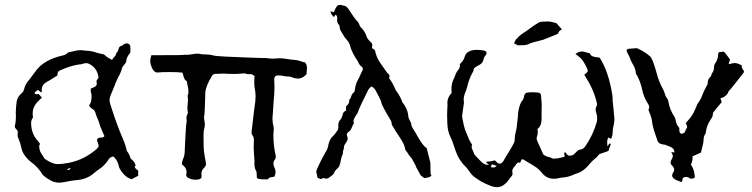

<svg xmlns="http://www.w3.org/2000/svg" viewBox="-20 -737 3089 789"><path d="M223.6 13.7Q203.6 13.7 186 3.4Q158.2 -13.2 153.8 -21.5Q136.2 -49.8 110.8 -68.8Q92.8 -82 80.1 -100.6Q71.3 -113.3 68.4 -127.4Q64.5 -147.9 55.7 -168Q52.2 -174.3 52.2 -182.1L53.2 -192.4Q53.2 -200.7 45.9 -207Q41 -211.4 41 -217.3Q45.4 -237.8 45.4 -258.3L44.9 -275.4Q45.4 -296.9 48.3 -318.4Q51.3 -339.8 68.8 -353.5Q76.7 -360.4 79.1 -371.1Q84.5 -393.6 100.6 -409.7Q105.5 -415.5 125.5 -443.4Q159.7 -491.7 236.8 -508.8Q250.5 -512.2 255.9 -518.1Q258.3 -521 262.7 -522.5L280.3 -525.9Q295.4 -530.8 310.5 -530.8Q320.8 -530.8 330.6 -528.8Q354 -528.8 375.5 -521Q389.6 -516.6 404.8 -514.2Q409.2 -512.7 417 -504.9Q424.8 -498.5 434.6 -494.1L440.4 -490.7Q444.8 -496.6 445.6 -498.8Q446.3 -501 454.1 -507.3Q458 -522 461.4 -522Q466.3 -529.8 468 -537.8Q469.7 -545.9 478 -548.3Q482.4 -549.3 486.3 -552.7Q492.2 -558.6 500.5 -558.6Q508.8 -558.6 513.2 -552.7Q516.1 -549.3 516.1 -532.7Q516.1 -518.1 511.2 -514.4Q506.3 -510.7 500.5 -496.1Q499.5 -490.2 498.5 -484.1Q497.6 -478 486.3 -465.8Q482.4 -461.9 481.4 -456.5Q476.1 -437 465.8 -419.9Q458.5 -406.2 447.3 -376Q441.4 -360.4 434.6 -345.7Q430.2 -335.4 430.2 -324.7Q430.2 -315.4 439.9 -288.1Q459.5 -226.6 484.9 -166.5Q496.6 -139.6 501.5 -116.2Q512.2 -103 515.6 -88.4Q515.6 -85.9 522 -81.1Q533.7 -71.8 537.6 -56.6Q533.7 -54.2 533.7 -51.8Q535.6 -43 547.9 -36.1V-14.6L520.5 -0.5Q501.5 -6.3 486.8 -22.9Q467.8 -45.4 467.3 -59.1Q459 -85 444.8 -94.2Q430.2 -90.8 423.8 -78.1Q407.7 -54.2 384.8 -40Q378.4 -36.1 364.7 -24.4Q336.4 0.5 292 3.4Q272.9 5.4 253.4 9.5Q233.9 13.7 223.6 13.7ZM216.3 -62.5Q220.2 -62.5 224.1 -63Q228 -63.5 232.7 -63.5Q237.3 -63.5 242.7 -64.9Q313.5 -72.8 368.7 -117.7Q385.3 -130.4 385.3 -136.7Q385.3 -143.1 380.9 -153.8Q378.9 -158.2 378.9 -161.6Q378.9 -171.9 396.5 -171.9Q405.3 -171.9 409.2 -177.7L405.3 -186.5Q397 -206.5 395.5 -209Q391.1 -218.3 388.7 -228Q385.3 -240.7 379.4 -252.9Q375 -262.7 372.1 -273.7Q369.1 -284.7 359.9 -289.3Q350.6 -293.9 346.2 -303.7Q355.5 -316.9 355.5 -330.1L356.4 -340.3Q356.4 -350.1 353.5 -358.9Q352.5 -361.8 352.5 -365.2L353.5 -373Q358.9 -375.5 368.4 -379.6Q377.9 -383.8 377.9 -394.5Q376.5 -397.9 376.5 -401.4Q376.5 -408.7 383.3 -414.6Q384.8 -415.5 384.8 -419.4Q379.4 -458.5 346.2 -474.6Q339.8 -477.5 333.5 -477.5Q328.6 -477.5 323.2 -475.6Q314 -472.2 305.2 -472.2Q268.1 -466.8 225.1 -446.8Q215.8 -443.4 215.8 -426.8Q208.5 -422.9 201.7 -418Q187.5 -408.7 173.3 -400.9Q151.4 -389.6 151.4 -367.2L151.9 -361.3Q151.9 -359.9 150.6 -359.1Q149.4 -358.4 148.9 -357.4L135.7 -367.7Q122.6 -358.9 122.6 -355.5Q122.6 -349.6 132.8 -349.6Q135.3 -349.6 136.7 -350.1Q138.2 -350.6 139.2 -350.6L152.3 -335.9L135.3 -319.3Q114.3 -297.9 114.3 -270Q114.3 -262.2 115.7 -253.4H115.2Q107.9 -243.7 107.9 -231.9Q107.9 -190.4 132.3 -161.6L145 -145.5Q142.6 -141.6 141.8 -140.6Q141.1 -139.6 141.1 -138.2Q141.1 -119.6 148.9 -107.4Q158.7 -93.3 162.6 -85.9Q165 -83.5 167 -82.3Q168.9 -81.1 170.9 -79.6Q198.2 -62.5 216.3 -62.5ZM260.7 -38.6Q267.1 -38.6 270.5 -46.4Q257.3 -44.4 255.9 -39.6Q258.3 -38.6 260.7 -38.6Z M783.2 1.5Q767.1 1.5 753.9 -5.9Q745.1 -10.3 745.1 -18.6Q746.6 -24.4 746.6 -29.8Q746.6 -44.4 735.4 -54.7Q732.9 -56.6 727.1 -62.5Q729 -76.2 732.4 -84Q738.3 -96.7 738.8 -110.4Q740.2 -131.3 741.2 -161.6Q744.1 -217.3 744.6 -221.2Q745.1 -225.1 746.1 -229.5Q747.1 -233.9 747.1 -242.2Q746.1 -247.1 746.1 -251.5Q746.1 -260.7 750.5 -268.6Q752.4 -272 752.4 -274.4Q752.4 -275.4 752 -275.9Q750 -285.2 750 -293.5Q750 -301.3 751.2 -308.8Q752.4 -316.4 752.4 -324.2Q752.4 -332 751.5 -338.9Q751 -340.3 751 -344.2Q754.4 -350.1 754.4 -361.3Q754.4 -371.6 751.7 -381.8Q749 -392.1 748 -402.8Q736.8 -408.7 732.9 -428.2Q731.4 -435.1 729.5 -438.5Q711.4 -440.9 678.7 -440.9Q642.6 -440.9 627 -439Q610.8 -439 601.6 -465.3Q597.7 -476.1 597.2 -484.4Q597.2 -491.7 601.6 -509.8L609.4 -510.3H655.3Q726.1 -510.3 730.2 -511.2Q734.4 -512.2 738.3 -512.2Q741.2 -512.2 743.7 -511.7Q757.3 -511.7 770.5 -514.2Q783.7 -516.6 792.5 -516.6Q795.4 -516.6 797.4 -516.1Q810.5 -513.2 824.2 -513.2Q845.2 -513.2 859.4 -508.3Q883.8 -504.4 1000.5 -500.5Q1019.5 -500 1032.5 -499.3Q1045.4 -498.5 1073.7 -498.5Q1087.4 -496.1 1101.1 -496.1Q1112.8 -496.1 1124.5 -497.6Q1141.1 -497.6 1152.6 -495.6Q1164.1 -493.7 1180.2 -491.7Q1201.7 -490.7 1216.8 -484.9Q1225.6 -481.4 1234.4 -480.5Q1236.3 -474.6 1237.5 -474.6Q1238.8 -474.6 1241.7 -460.9L1239.7 -432.1Q1223.1 -414.1 1205.1 -414.1Q1198.7 -414.1 1186 -417Q1176.3 -422.9 1159.7 -422.9Q1152.3 -422.9 1148.2 -424.1Q1144 -425.3 1141.4 -425.5Q1138.7 -425.8 1137.2 -426.3Q1129.4 -427.2 1121.1 -427.2Q1106.9 -426.3 1106.9 -410.2Q1107.9 -394.5 1107.9 -379.4Q1107.9 -353 1104.5 -322.3Q1102.5 -299.3 1101.6 -276.4Q1101.6 -270.5 1100.6 -263.4Q1099.6 -256.3 1099.6 -249.5Q1099.6 -234.4 1104.5 -213.9Q1105 -210.9 1105 -204.6Q1103.5 -191.9 1103.5 -179.7Q1103.5 -139.6 1112.3 -100.6Q1113.3 -97.2 1113.3 -92.8Q1113.3 -85.9 1109.9 -81.5Q1103.5 -74.2 1103.5 -65.9Q1103.5 -57.1 1107.9 -48.3Q1112.3 -39.6 1112.3 -29.8Q1112.3 -21 1107.9 -11.2Q1103.5 -9.8 1098.6 -9.3Q1085.9 -9.3 1080.6 0H1064.9Q1043.9 0 1035.6 -5.4V-9.3Q1034.7 -18.1 1034.7 -24.7Q1034.7 -31.2 1032.7 -34.2Q1025.4 -44.9 1025.4 -66.9L1025.9 -75.7Q1022.5 -115.7 1022.5 -132.3Q1022.5 -147 1023.4 -161.6Q1023.4 -173.3 1018.6 -179.2Q1013.7 -185.1 1013.7 -194.8Q1014.2 -202.6 1024.9 -289.1Q1030.3 -321.3 1030.3 -341.8Q1030.3 -358.4 1025.9 -379.9Q1024.9 -386.2 1024.9 -400.4Q1024.9 -415 1026.4 -423.8Q1017.1 -432.6 1007.8 -432.6L1002.9 -432.1Q993.7 -432.1 991.5 -433.8Q989.3 -435.5 984.9 -435.5Q964.4 -433.6 949.2 -433.1Q926.3 -433.1 918.5 -433.6Q907.7 -434.6 897 -434.6Q889.6 -434.6 881.6 -434.1Q873.5 -433.6 864.7 -433.3Q856 -433.1 851.1 -425.3Q824.7 -381.8 823.7 -356Q821.8 -283.7 820.8 -276.9Q820.3 -272.5 820.1 -268.1Q819.8 -263.7 819.1 -260Q818.4 -256.3 818.4 -252.4Q818.4 -248.5 819.3 -244.6Q821.8 -234.9 821.8 -225.6Q821.8 -213.9 817.9 -202.6Q816.4 -194.8 816.4 -174.3Q816.4 -150.4 816.9 -132.3Q817.4 -114.3 821.3 -94.2Q826.7 -67.4 826.7 -64Q826.7 -55.2 818.4 -46.9Q807.6 -37.6 807.6 -22.5Q807.6 -17.1 808.6 -12.2Q808.6 1.5 783.2 1.5Z M1299.3 -1.5Q1294.9 -1.5 1291.3 -3.7Q1287.6 -5.9 1284.7 -6.3Q1282.7 -20.5 1281.7 -22.9Q1279.8 -27.3 1279.8 -31.2Q1279.8 -37.1 1287.1 -52.2Q1300.8 -82 1317.9 -111.8Q1326.2 -124 1328.6 -137.7Q1332.5 -164.6 1351.1 -180.7Q1355.5 -184.6 1358.4 -189.2Q1361.3 -193.8 1363.3 -196.3Q1370.6 -204.6 1370.6 -214.8L1370.1 -222.2Q1370.1 -237.3 1380.9 -248Q1384.3 -252.4 1387.2 -261.7Q1388.7 -277.8 1402.3 -282.7L1401.9 -285.2L1402.3 -300.8Q1414.1 -309.1 1415 -320.3V-327.1Q1420.9 -331.1 1423.3 -341.8Q1428.7 -355.5 1434.6 -357.4Q1437.5 -360.4 1438.5 -368.7Q1440.9 -392.1 1451.2 -409.7Q1455.6 -417 1458.7 -424.6Q1461.9 -432.1 1464.8 -438Q1471.2 -450.2 1471.2 -453.6Q1471.2 -459 1466.8 -462.4Q1456.5 -469.7 1451.7 -482.4Q1451.2 -482.4 1451.2 -483.4Q1447.3 -490.7 1441.9 -498Q1424.3 -526.9 1419.4 -546.9Q1415.5 -562.5 1404.8 -573.7Q1394 -585 1387.7 -598.1Q1383.3 -606.4 1378.9 -612.8Q1377 -615.2 1376 -625Q1376 -632.3 1372.1 -636.2Q1365.2 -643.1 1365.2 -654.3L1365.7 -664.6Q1365.7 -668.9 1363.5 -672.4Q1361.3 -675.8 1359.4 -675.8Q1356 -675.8 1355.5 -670.9Q1355 -669.4 1353.8 -668.9Q1352.5 -668.5 1352.1 -667Q1344.2 -674.8 1341.6 -679.2Q1338.9 -683.6 1338.4 -690.4L1352.5 -687Q1356.9 -703.1 1368.2 -715.3Q1373 -716.8 1377.4 -716.8Q1379.9 -716.8 1382.8 -716.3Q1385.7 -715.8 1389.4 -714.6Q1393.1 -713.4 1397.5 -712.6Q1401.9 -711.9 1410.2 -702.6Q1439 -658.7 1442.9 -655.3Q1453.1 -646.5 1457.5 -633.8Q1458.5 -628.9 1461.9 -625.5Q1479 -610.4 1486.3 -587.4Q1489.7 -576.7 1502.9 -564.5Q1509.8 -558.6 1509.8 -552.7L1508.8 -543Q1508.8 -537.6 1514.6 -535.4Q1520.5 -533.2 1522 -525.4Q1527.8 -499 1543 -477.8Q1558.1 -456.5 1572.3 -436Q1579.1 -432.6 1580.6 -425.8L1579.6 -416.5Q1579.6 -414.6 1580.1 -413.6Q1592.3 -399.4 1606.4 -366.2Q1626 -340.3 1633.3 -316.9Q1652.3 -294.4 1657.2 -266.6Q1657.2 -253.9 1662.6 -245.1Q1666.5 -238.3 1669.4 -231Q1669.4 -219.2 1680.7 -202.6Q1688.5 -190.9 1694.8 -178.7Q1718.3 -136.7 1733.4 -128.4Q1748 -69.3 1748.5 -68.8L1749.5 -22L1752.9 -17.6Q1751 -7.3 1723.6 -5.4L1709 -16.1Q1693.8 -43.9 1691.7 -47.4Q1689.5 -50.8 1689 -54.7L1670.9 -88.4L1668.9 -89.4Q1661.6 -97.2 1652.3 -112.8Q1646.5 -118.7 1646 -121.1Q1641.6 -144 1628.4 -163.6Q1605 -198.7 1589.8 -225.1V-226.6Q1589.8 -236.8 1583.5 -246.1Q1580.6 -250.5 1577.9 -255.6Q1575.2 -260.7 1571.3 -266.6Q1559.1 -287.1 1548.8 -309.1Q1546.9 -321.8 1538.6 -336.9Q1530.3 -352.1 1522.5 -367.2Q1517.1 -376.5 1506.3 -381.8Q1495.6 -374 1490.2 -361.3Q1459.5 -301.3 1450.2 -274.9Q1448.2 -270 1445.6 -266.6Q1442.9 -263.2 1441.4 -260.3Q1439.9 -257.3 1438 -254.9Q1432.6 -244.1 1432.6 -239.7Q1432.6 -235.4 1434.6 -230L1435.1 -230.5Q1435.1 -229.5 1434.1 -229.5Q1431.2 -227.5 1422.9 -206.5Q1418.9 -199.2 1412.6 -195.3Q1406.2 -191.4 1405.3 -184.1Q1405.3 -180.2 1407 -175.8Q1408.7 -171.4 1408.7 -168Q1408.7 -161.1 1404.5 -154.8Q1400.4 -148.4 1396 -141.6Q1393.6 -137.2 1393.1 -132.8L1393.6 -130.9Q1393.6 -126 1391.4 -122.1Q1389.2 -118.2 1389.2 -107.9Q1388.7 -101.1 1385.3 -96.2Q1380.4 -82 1378.4 -66.9L1377.4 -64.9Q1375.5 -51.8 1365.7 -43.9Q1357.9 -38.1 1354.2 -28.8Q1350.6 -19.5 1340.8 -13.7Q1337.4 -11.7 1335 -9.3Q1328.6 -2.9 1320.3 -2.9Q1318.8 -2.9 1312 -4.4Q1311 -5.4 1309.6 -5.4Q1307.6 -5.4 1306.2 -4.9Q1302.7 -1.5 1299.3 -1.5Z M2022.9 32.2Q2006.3 32.2 1986.3 22.5L1975.6 18.1Q1954.1 8.3 1935.5 -5.4Q1920.4 -15.1 1910.6 -29.8Q1903.3 -41.5 1894 -51.3Q1882.3 -62 1873 -76.2Q1859.4 -93.3 1846.2 -134.8Q1840.8 -153.3 1832.5 -170.9Q1819.3 -197.3 1818.4 -227.1Q1817.4 -244.1 1817.4 -261.2Q1817.4 -281.2 1818.8 -301.3L1819.3 -303.7L1818.8 -305.7L1818.4 -314Q1818.4 -336.9 1835.9 -355Q1835 -363.8 1835 -371.6Q1835 -396.5 1847.2 -418.5Q1849.1 -422.4 1850.1 -425.8Q1851.1 -429.2 1852.5 -432.1L1853 -434.1Q1856.4 -440.9 1860.8 -446.8Q1870.1 -457.5 1870.1 -466.8L1869.6 -471.2Q1869.6 -473.6 1872.1 -476.1Q1886.2 -488.8 1890.6 -506.8Q1898.4 -530.3 1936.5 -532.2Q1958 -532.2 1970.7 -528.8Q1979.5 -526.4 1979.5 -518.6Q1979.5 -513.7 1975.1 -509.3Q1968.3 -501.5 1967.3 -493.2Q1965.8 -488.8 1964.4 -484.9Q1960.9 -475.6 1946.3 -468.3Q1938.5 -464.4 1932.1 -459.7Q1925.8 -455.1 1925.8 -448.2Q1925.8 -444.8 1923.3 -440.9L1921.9 -439Q1907.2 -412.1 1900.4 -382.8Q1898.4 -373.5 1895 -364.7Q1885.3 -341.8 1885.3 -328.6Q1885.3 -323.7 1886.2 -318.8Q1886.7 -317.4 1886.7 -315.4L1883.3 -292Q1878.9 -264.2 1878.9 -260.7Q1878.9 -254.4 1885.3 -225.6Q1887.2 -218.3 1887.7 -215.6Q1888.2 -212.9 1889.6 -209Q1891.1 -205.1 1892.6 -200.2Q1909.2 -157.7 1916 -148.4L1919.9 -143.1L1919.4 -141.1Q1918.5 -138.2 1918 -133.3Q1918.5 -127 1921.4 -121.8Q1924.3 -116.7 1927.2 -108.9Q1927.2 -103.5 1935.5 -95.2Q1940.9 -90.3 1946.3 -84Q1955.6 -73.7 1965.3 -65.9Q1974.1 -59.6 1987.8 -59.6Q1987.8 -63.5 1983.4 -64.9Q1981 -65.9 1979.7 -66.9Q1978.5 -67.9 1978.5 -72.3H1980.5Q1983.9 -73.7 1992.7 -73.7Q1999.5 -73.7 2006.3 -76.2Q2009.3 -77.6 2012.2 -77.6Q2015.6 -77.6 2020.8 -71.3Q2025.9 -64.9 2034.2 -64.5Q2044.4 -64.5 2054.7 -85.9L2058.6 -92.8Q2094.7 -149.9 2094.7 -157.7Q2094.7 -177.2 2099.1 -193.4Q2102.1 -203.6 2103.5 -214.8L2105 -230.5Q2107.4 -246.1 2108.4 -262.2Q2109.4 -286.1 2117.7 -308.6Q2122.1 -318.4 2126 -323.2Q2132.3 -330.6 2133.8 -342.3Q2136.2 -356.9 2150.9 -356.9Q2155.3 -357.9 2163.6 -357.9Q2183.1 -357.9 2191.9 -356.4Q2202.6 -355.5 2203.1 -344.7L2204.1 -332.5Q2206.1 -316.9 2206.1 -302.7Q2206.1 -287.1 2205.6 -279.3V-250Q2205.6 -222.2 2192.9 -210.9Q2190.4 -209 2188.5 -206.5Q2189.9 -200.7 2189.9 -194.3Q2189.9 -184.6 2186.5 -175.3Q2185.1 -170.9 2185.1 -166.5Q2185.1 -162.1 2211.9 -104Q2212.4 -103.5 2212.4 -102.8Q2212.4 -102.1 2212.9 -102.1Q2222.2 -94.7 2232.9 -92.5Q2243.7 -90.3 2252 -85Q2264.6 -85 2274.9 -86.9Q2292.5 -90.3 2298.8 -92.3Q2300.3 -95.2 2300.3 -97.2Q2300.3 -99.1 2299.3 -101.6Q2298.3 -104 2298.3 -106.9Q2298.3 -108.9 2299.8 -110.1Q2301.3 -111.3 2301.8 -111.3Q2302.7 -111.3 2304.2 -110.1Q2305.7 -108.9 2307.9 -105.7Q2310.1 -102.5 2312.3 -99.9Q2314.5 -97.2 2321.8 -97.2Q2335.4 -97.2 2344.7 -108.9Q2356.9 -122.6 2364.3 -122.6Q2377 -122.6 2386.2 -137.2Q2418 -183.6 2433.1 -238.3Q2434.1 -244.6 2434.1 -251Q2434.1 -263.2 2429.7 -274.9Q2427.7 -281.7 2427.7 -287.6Q2427.7 -293.9 2431.2 -300.3Q2433.6 -303.7 2433.6 -307.6Q2433.6 -312.5 2432.1 -316.4Q2418.5 -372.1 2386.7 -420.4Q2384.8 -422.9 2380.9 -430.2Q2395.5 -439.9 2395.5 -446.3Q2395.5 -450.7 2389.2 -462.4Q2375.5 -491.2 2361.8 -502Q2356 -507.3 2349.6 -511.7L2344.7 -515.1Q2357.4 -525.4 2372.1 -525.4Q2378.9 -525.4 2386.2 -522.5Q2391.6 -520.5 2397.5 -519.5L2403.8 -518.1Q2408.7 -503.4 2431.2 -502Q2437.5 -501.5 2444.3 -500Q2480 -445.3 2496.1 -348.6V-346.7Q2497.1 -343.3 2497.1 -340.3Q2497.1 -318.4 2500.5 -296.9L2502.4 -274.4Q2504.9 -253.4 2504.9 -248.5Q2504.9 -235.4 2501.5 -221.2Q2498 -210.4 2498 -198.2Q2498 -178.2 2490.7 -166L2483.4 -170.4Q2481.9 -171.4 2480.5 -171.9Q2475.1 -165 2475.1 -153.3Q2475.1 -143.6 2476.1 -135.7L2484.9 -147.5Q2489.7 -147.5 2489.7 -144Q2489.7 -141.1 2482.4 -124.5L2480.5 -116.7Q2474.6 -115.2 2448.7 -105.5L2446.8 -105Q2441.9 -103.5 2441.4 -102.1Q2434.1 -91.3 2423.3 -83.5Q2414.6 -76.7 2407.7 -68.4Q2378.9 -32.2 2349.6 -23.9Q2344.7 -22.9 2340.8 -21L2337.9 -19.5Q2315.9 -9.3 2291 -7.3Q2284.7 -7.3 2278.3 -5.4Q2268.6 -2.4 2255.4 -2.4Q2225.1 -2.4 2205.1 -28.8Q2195.8 -40.5 2184.1 -48.8Q2165 -61.5 2144.5 -73.2Q2129.9 -82.5 2128.4 -82.5Q2123 -82.5 2121.6 -78.1L2119.1 -71.3Q2118.2 -67.9 2116.7 -67.9Q2114.7 -68.4 2114 -68.8Q2113.3 -69.3 2110.8 -69.3Q2105.5 -69.3 2098.1 -57.6Q2096.2 -54.2 2093.3 -51.8Q2085 -42 2085 -33.7Q2085 -30.3 2085.7 -27.8Q2086.4 -25.4 2086.4 -22.9Q2086.4 -18.6 2084 -15.6L2073.7 -2.4Q2050.3 32.2 2022.9 32.2ZM2011.7 -49.3Q2015.1 -49.3 2021 -55.2L2001.5 -62L1997.1 -49.8Q2002.4 -48.8 2006.8 -48.8ZM2097.7 -555.7Q2094.2 -556.2 2093.3 -559.6Q2093.3 -562.5 2093.8 -564L2095.2 -564.9Q2099.1 -576.2 2106.4 -580.1Q2112.3 -590.3 2139.2 -606.9Q2178.7 -636.2 2194.8 -645Q2203.1 -648.9 2233.9 -648.9Q2241.7 -648.9 2266.1 -642.1Q2269.5 -639.2 2283.2 -623L2288.6 -616.7Q2283.7 -613.3 2279.1 -609.4Q2274.4 -605.5 2274.4 -601.6Q2274.4 -599.6 2268.6 -596.2Q2257.8 -591.8 2212.4 -573.7Q2163.1 -562 2153.6 -556.6Q2144 -551.3 2129.9 -551.3L2108.4 -550.8Q2100.1 -555.7 2097.7 -555.7Z M2781.7 11.2Q2778.3 9.8 2774.9 8.8Q2742.2 -0.5 2742.2 -16.1Q2742.2 -20 2744.6 -25.4Q2750.5 -33.2 2750.5 -40Q2750.5 -48.8 2740.7 -57.6Q2735.8 -63 2735.8 -69.8Q2735.8 -74.2 2738.3 -78.6Q2745.1 -90.8 2745.1 -96.2Q2745.1 -99.6 2738.3 -111.8Q2741.2 -111.3 2744.1 -111.3Q2747.1 -111.3 2751.5 -110.8Q2751.5 -128.4 2729 -136.2Q2725.1 -137.2 2720.7 -139.2Q2714.4 -142.6 2707.5 -143.1Q2683.6 -145 2679.7 -165L2672.4 -186.5Q2662.1 -214.4 2658.7 -243.2Q2656.7 -257.8 2645 -284.7V-287.1Q2647.9 -292 2647.9 -296.4Q2647.9 -304.2 2640.1 -314.9Q2625 -339.4 2618.9 -368.7Q2612.8 -397.9 2598.6 -426.3Q2597.2 -428.2 2595.9 -429.7Q2594.7 -431.2 2594 -432.4Q2593.3 -433.6 2593.3 -435.1Q2591.8 -455.6 2579.6 -474.6Q2572.8 -486.3 2568.4 -499Q2565.4 -506.8 2561 -514.6Q2554.7 -526.4 2554.7 -528.8Q2554.7 -537.1 2571.3 -537.1Q2584 -537.6 2597.2 -539.1Q2626.5 -526.9 2650.9 -505.9Q2662.6 -495.6 2678.7 -435.5Q2687.5 -400.4 2706.1 -367.7Q2709.5 -360.4 2711.9 -352.5Q2714.8 -340.8 2722.7 -330.6Q2725.6 -327.1 2725.8 -323.2Q2726.1 -319.3 2727.1 -317.4Q2732.4 -286.1 2751 -257.8Q2755.9 -250.5 2756.8 -242.2Q2758.3 -227.1 2769.5 -213.9Q2771 -212.9 2771.5 -210.9V-203.6Q2771.5 -187.5 2781.7 -187.5Q2784.7 -187.5 2785.6 -188.5Q2788.1 -189 2791 -190.4Q2793.9 -191.9 2797.4 -201.7Q2799.3 -206.5 2802.2 -210.9Q2803.7 -213.4 2803.7 -215.3Q2803.7 -216.8 2803.2 -219.2Q2802.7 -221.7 2801 -224.9Q2799.3 -228 2798.3 -231.4L2806.2 -240.7Q2821.3 -256.8 2831.1 -275.9Q2841.3 -296.9 2842.8 -302.2Q2844.2 -307.6 2847.7 -312.5Q2859.4 -327.6 2865.2 -344.2Q2871.1 -360.8 2885.7 -387.2Q2888.2 -389.2 2888.2 -397Q2889.2 -411.1 2896 -418Q2901.9 -422.4 2902.6 -427.2Q2903.3 -432.1 2908.7 -440.2Q2914.1 -448.2 2914.1 -461.4Q2914.1 -470.2 2920.4 -479Q2923.3 -482.9 2925.3 -487.3Q2930.7 -502 2930.7 -507.3Q2930.7 -517.6 2933.6 -522.5L2952.6 -524.9Q2953.6 -523.9 2955.6 -523.4Q2960 -521 2980 -492.2L2974.1 -473.1Q2993.2 -478 2999.5 -478Q3008.8 -478 3028.3 -468.8L3027.8 -464.8Q3027.8 -459.5 3031.7 -453.1Q3037.1 -447.3 3037.1 -442.4L3036.6 -439.5Q3034.7 -436 3001 -394Q2979 -366.2 2976.6 -364.5Q2974.1 -362.8 2974.1 -361.8Q2967.3 -340.3 2940.4 -333L2945.8 -317.4Q2915.5 -281.7 2911.1 -274.9Q2909.2 -272 2909.2 -266.1Q2909.2 -258.3 2902.8 -249.5Q2884.8 -223.6 2880.9 -196.8Q2880.9 -190.4 2879.4 -188Q2871.1 -177.7 2871.1 -159.7Q2870.6 -150.9 2868.2 -142.1Q2865.7 -133.3 2860.4 -109.9L2826.2 -94.7Q2826.2 -73.7 2820.8 -64.5L2818.8 -61Q2831.1 -43.5 2833.5 -24.4Q2834 -20 2834.7 -16.6Q2835.4 -13.2 2835.4 -11.2Q2835.4 -6.8 2832 -4.9Q2828.6 -2.9 2815.9 -2.9Q2808.6 -9.8 2798.8 -9.8Q2783.7 -9.8 2783.7 5.4Q2783.2 8.8 2781.7 11.2Z"/></svg>

Font: Kurland
Style: Regular
Weight: 400
Designer: GGBot
Version: 0.22